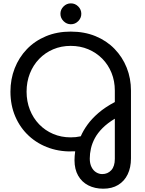

<svg xmlns="http://www.w3.org/2000/svg" viewBox="-20 -900 862 1140"><path d="M593.2 220.4Q543.2 220.4 504.5 200.7Q465.8 181 444.1 143Q422.4 105 422.4 51.6Q422.4 39 423.4 25.5Q424.4 12 426.4 -1.6Q344.4 3.2 274.4 -20.7Q204.4 -44.6 152.2 -92.5Q100 -140.4 71 -207.6Q42 -274.8 42 -356Q42 -429.8 67.2 -494.3Q92.4 -558.8 139.4 -607.9Q186.4 -657 252.6 -684.7Q318.8 -712.4 399.8 -712.4Q481.2 -712.4 547.2 -685.3Q613.2 -658.2 660.2 -609.7Q707.2 -561.2 732.4 -497.9Q757.6 -434.6 757.6 -362V40.8Q757.6 94.8 738 135.3Q718.4 175.8 681.6 198.1Q644.8 220.4 593.2 220.4ZM587 133.6Q619.6 133.6 640.7 110.5Q661.8 87.4 661.8 43.2V-195.2Q617.8 -168.6 588.8 -139.5Q559.8 -110.4 543.4 -79.9Q527 -49.4 520 -18.6Q513 12.2 513 41.6Q513 71 523.3 91.7Q533.6 112.4 550.8 123Q568 133.6 587 133.6ZM399.8 -84.4Q416.2 -84.4 430 -85.9Q443.8 -87.4 459.6 -90.8Q474.2 -124.8 499.6 -160Q525 -195.2 564.6 -229.4Q604.2 -263.6 661.8 -294.2V-362Q661.8 -418.8 642.2 -467.3Q622.6 -515.8 587.2 -551.6Q551.8 -587.4 504 -607.5Q456.2 -627.6 399.8 -627.6Q343.4 -627.6 295.6 -607.2Q247.8 -586.8 212.4 -550.1Q177 -513.4 157.4 -463.7Q137.8 -414 137.8 -356Q137.8 -298 157.4 -248.3Q177 -198.6 212.4 -161.9Q247.8 -125.2 295.6 -104.8Q343.4 -84.4 399.8 -84.4ZM400.8 -756Q375.8 -756 357.3 -774.5Q338.8 -793 338.8 -818Q338.8 -843.4 357.3 -861.7Q375.8 -880 400.8 -880Q426.2 -880 444.5 -861.7Q462.8 -843.4 462.8 -818Q462.8 -793 444.5 -774.5Q426.2 -756 400.8 -756Z"/></svg>

Font: MuseoModerno Thin
Style: Regular
Weight: 100
Designer: Pablo Cosgaya, Héctor Gatti, Marcela Romero, and the Authors of The MuseoModerno Project.
Foundry: Omnibus-Type Team
Version: Version 1.003